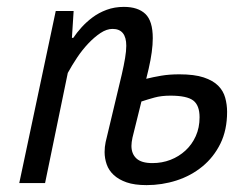

<svg xmlns="http://www.w3.org/2000/svg" viewBox="-20 -532 713 558"><path d="M365 -132Q362 -118 362 -108Q362 -85 376.5 -71.5Q391 -58 423 -58Q451 -58 475.5 -67.5Q500 -77 519 -94.5Q538 -112 549 -136.5Q560 -161 560 -191Q560 -226 541.5 -240Q523 -254 475 -254Q449 -254 429 -248.5Q409 -243 391 -237ZM334 -316Q340 -342 343.5 -363Q347 -384 347 -399Q347 -448 307 -448Q290 -448 272 -436Q254 -424 236.5 -405.5Q219 -387 204 -364.5Q189 -342 177 -320L111 0H36L142 -500H194L189 -422H193Q203 -437 217 -452.5Q231 -468 249 -481.5Q267 -495 290 -503.5Q313 -512 340 -512Q381 -512 402.5 -491.5Q424 -471 424 -421Q424 -384 412 -332L405 -303Q425 -308 448.5 -312Q472 -316 501 -316Q545 -316 572 -307Q599 -298 614 -283Q629 -268 634.5 -248Q640 -228 640 -207Q640 -154 620.5 -114.5Q601 -75 568 -48Q535 -21 493 -7.5Q451 6 406 6Q371 6 348 -2Q325 -10 310.5 -23.5Q296 -37 290 -54.5Q284 -72 284 -90Q284 -105 287 -119Z"/></svg>

Font: PT Sans
Style: Italic
Weight: 400
Italic angle: -12°
Designer: A.Korolkova, O.Umpeleva, V.Yefimov
Foundry: ParaType Ltd
Version: Version 2.003W OFL